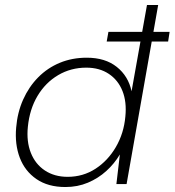

<svg xmlns="http://www.w3.org/2000/svg" viewBox="-20 -740 702 772"><path d="M409 -573 416 -612H662L656 -573ZM243 12Q173 12 126.5 -20Q80 -52 59.5 -106Q39 -160 45 -227Q50 -288 73 -339.5Q96 -391 133.5 -429Q171 -467 220.5 -487.5Q270 -508 329 -508Q403 -508 449.5 -471Q496 -434 509 -373L571 -720H616L489 0H448L462 -119Q440 -82 407.5 -52.5Q375 -23 333.5 -5.5Q292 12 243 12ZM252 -29Q314 -29 364 -61.5Q414 -94 446 -149Q478 -204 484 -271Q490 -330 472.5 -374Q455 -418 417.5 -443Q380 -468 327 -468Q265 -468 214 -438Q163 -408 131 -354.5Q99 -301 92 -230Q86 -171 104 -125.5Q122 -80 160.5 -54.5Q199 -29 252 -29Z"/></svg>

Font: DM Sans 24pt ExtraLight
Style: Italic
Weight: 250
Italic angle: -10°
Designer: Colophon Foundry, Jonny Pinhorn
Foundry: Colophon Foundry
Version: Version 4.004;gftools[0.9.30]